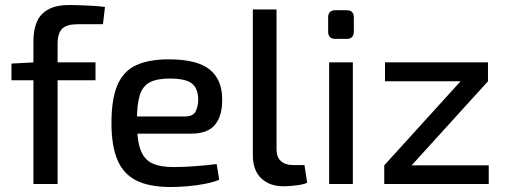

<svg xmlns="http://www.w3.org/2000/svg" viewBox="-20 -738 2027 770"><path d="M260 -718Q276 -718 302 -717Q328 -716 354.5 -714.5Q381 -713 401 -710L393 -641H294Q248 -641 229.5 -623Q211 -605 211 -562V0H114V-573Q114 -619 128 -651Q142 -683 174 -700.5Q206 -718 260 -718ZM363 -488V-416H26V-483L118 -488Z M657 -500Q770 -500 820.5 -459.5Q871 -419 871 -340Q872 -274 842.5 -238Q813 -202 747 -202H465V-271H722Q755 -271 765 -292Q775 -313 775 -340Q774 -385 748.5 -404Q723 -423 661 -423Q610 -423 581 -408Q552 -393 540.5 -356Q529 -319 529 -252Q529 -177 543.5 -137.5Q558 -98 590.5 -83Q623 -68 677 -68Q715 -68 762.5 -71.5Q810 -75 849 -80L859 -17Q835 -7 801 -0.5Q767 6 731 9Q695 12 665 12Q579 12 527 -14Q475 -40 451 -96.5Q427 -153 427 -245Q427 -341 451 -397Q475 -453 526 -476.5Q577 -500 657 -500Z M1089 -700V-139Q1089 -108 1106.5 -92Q1124 -76 1155 -76H1201L1212 -5Q1202 0 1184.5 3Q1167 6 1148.5 7.5Q1130 9 1117 9Q1061 9 1027.5 -23Q994 -55 994 -116V-700Z M1395 -488V0H1300V-488ZM1370 -697Q1399 -697 1399 -668V-611Q1399 -582 1370 -582H1325Q1296 -582 1296 -611V-668Q1296 -697 1325 -697Z M1828 -413 1937 -412 1630 -74 1521 -75ZM1940 -75V0H1521V-75ZM1937 -488V-412H1524V-488Z"/></svg>

Font: Exo 2 Medium
Style: Regular
Weight: 500
Designer: Natanael Gama
Foundry: Natanael Gama
Version: Version 2.010